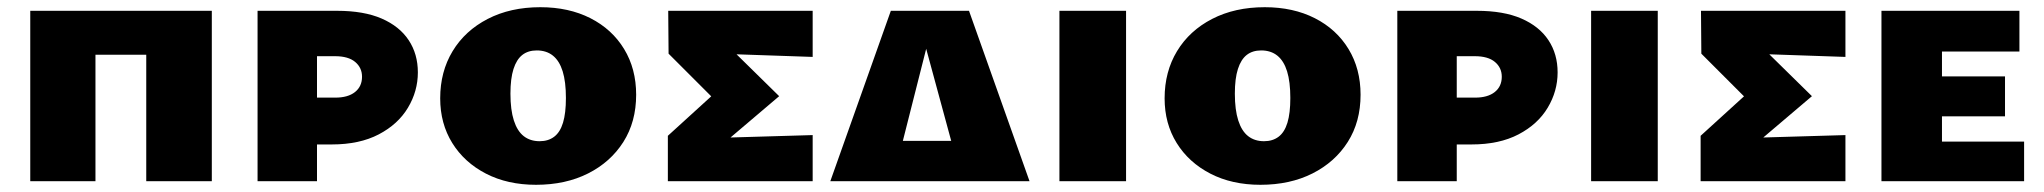

<svg xmlns="http://www.w3.org/2000/svg" viewBox="-20 -503 5674 533"><path d="M386 0V-473H568V0ZM64 0V-473H245V0ZM136 -351V-473H493V-351Z M695 0V-473H916Q990 -473 1039.5 -451.5Q1089 -430 1114.5 -391.5Q1140 -353 1140 -302Q1140 -250 1112.5 -204Q1085 -158 1031.5 -130Q978 -102 901 -102H783V-232H911Q946 -232 965.5 -247.5Q985 -263 985 -290Q985 -315 966 -331Q947 -347 910 -347H860V0Z M1468 10Q1389 10 1329 -21Q1269 -52 1235.5 -106Q1202 -160 1202 -230Q1202 -304 1236.5 -361Q1271 -418 1334 -450.5Q1397 -483 1480 -483Q1559 -483 1619 -452.5Q1679 -422 1712.5 -367Q1746 -312 1746 -240Q1746 -165 1710.5 -109Q1675 -53 1612.5 -21.5Q1550 10 1468 10ZM1478 -111Q1502 -111 1518.5 -123.5Q1535 -136 1543 -162.5Q1551 -189 1551 -231Q1551 -276 1542 -305Q1533 -334 1515 -348.5Q1497 -363 1470 -363Q1446 -363 1430 -350.5Q1414 -338 1405.5 -311.5Q1397 -285 1397 -243Q1397 -198 1406.5 -168.5Q1416 -139 1434 -125Q1452 -111 1478 -111Z M1834 0V-126L2012 -288L2009 -181L1836 -354L1835 -473H2236V-345L2003 -353L1975 -401L2143 -236L1964 -84L1963 -120L2236 -128V0Z M2285 0 2453 -473H2670L2838 0H2651L2532 -438H2569L2458 0ZM2382 0 2423 -112H2694L2743 0Z M2921 0V-473H3106V0Z M3479 10Q3400 10 3340 -21Q3280 -52 3246.5 -106Q3213 -160 3213 -230Q3213 -304 3247.5 -361Q3282 -418 3345 -450.5Q3408 -483 3491 -483Q3570 -483 3630 -452.5Q3690 -422 3723.5 -367Q3757 -312 3757 -240Q3757 -165 3721.5 -109Q3686 -53 3623.5 -21.5Q3561 10 3479 10ZM3489 -111Q3513 -111 3529.5 -123.5Q3546 -136 3554 -162.5Q3562 -189 3562 -231Q3562 -276 3553 -305Q3544 -334 3526 -348.5Q3508 -363 3481 -363Q3457 -363 3441 -350.5Q3425 -338 3416.5 -311.5Q3408 -285 3408 -243Q3408 -198 3417.5 -168.5Q3427 -139 3445 -125Q3463 -111 3489 -111Z M3859 0V-473H4080Q4154 -473 4203.5 -451.5Q4253 -430 4278.5 -391.5Q4304 -353 4304 -302Q4304 -250 4276.5 -204Q4249 -158 4195.5 -130Q4142 -102 4065 -102H3947V-232H4075Q4110 -232 4129.5 -247.5Q4149 -263 4149 -290Q4149 -315 4130 -331Q4111 -347 4074 -347H4024V0Z M4397 0V-473H4582V0Z M4701 0V-126L4879 -288L4876 -181L4703 -354L4702 -473H5103V-345L4870 -353L4842 -401L5010 -236L4831 -84L4830 -120L5103 -128V0Z M5203 0V-473H5371V0ZM5269 0V-110H5599V0ZM5269 -180V-291H5546V-180ZM5269 -360V-473H5586V-360Z"/></svg>

Font: Ysabeau SC Black
Style: Regular
Weight: 900
Designer: Christian Thalmann (Catharsis Fonts)
Version: Version 2.001;gftools[0.9.30]; featfreeze: smcp